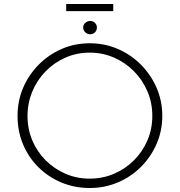

<svg xmlns="http://www.w3.org/2000/svg" viewBox="-20 -935 902 963"><path d="M68 -354Q68 -429 96 -494.5Q124 -560 174 -610.5Q224 -661 289.5 -689.5Q355 -718 430 -718Q505 -718 571 -689.5Q637 -661 687 -610.5Q737 -560 765.5 -494.5Q794 -429 794 -354Q794 -279 765.5 -213.5Q737 -148 687 -98Q637 -48 571 -20Q505 8 430 8Q355 8 289.5 -19Q224 -46 174 -95Q124 -144 96 -210Q68 -276 68 -354ZM118 -353Q118 -288 142 -231Q166 -174 209 -131Q252 -88 308.5 -63.5Q365 -39 429 -39Q495 -39 552 -63.5Q609 -88 652 -131Q695 -174 719.5 -231Q744 -288 744 -354Q744 -419 719.5 -476.5Q695 -534 652 -577.5Q609 -621 552 -646Q495 -671 430 -671Q364 -671 307 -645.5Q250 -620 207.5 -576Q165 -532 141.5 -474.5Q118 -417 118 -353ZM397 -797Q397 -811 408 -820.5Q419 -830 432 -830Q446 -830 456 -820.5Q466 -811 466 -797Q466 -782 456 -772.5Q446 -763 432 -763Q419 -763 408 -773Q397 -783 397 -797ZM312 -915H548V-879H312Z"/></svg>

Font: Josefin Sans Thin Light
Style: Regular
Weight: 300
Version: Version 2.000